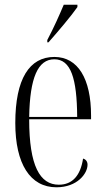

<svg xmlns="http://www.w3.org/2000/svg" viewBox="-20 -786 447 816"><path d="M181 -616V-606H186C226 -651 285 -721 309 -756V-766H251C232 -721 210 -671 181 -616ZM220 10C308 10 352 -48 352 -86C352 -99 345 -109 333 -112C322 -40 288 -1 230 -1C150 -1 104 -80 104 -279H367V-295C367 -450 312 -544 211 -544C105 -544 45 -451 45 -263C45 -90 108 10 220 10ZM308 -289H104C107 -456 141 -534 211 -534C281 -534 307 -453 308 -289Z"/></svg>

Font: Noto Serif Display ExtraCondensed Light
Style: Regular
Weight: 300
Width: 2
Designer: Monotype Design Team
Foundry: Monotype Imaging Inc.
Version: Version 2.009